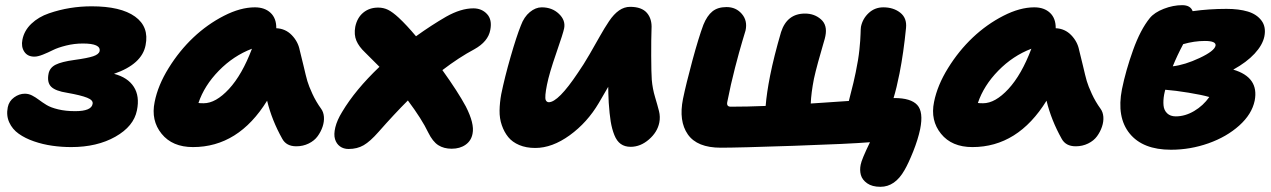

<svg xmlns="http://www.w3.org/2000/svg" viewBox="-20 -554 4871 736"><path d="M252.9 9.8Q215.8 9.8 179.9 4.6Q144 -0.5 110.1 -12.2Q76.2 -23.9 51.8 -41.3Q27.3 -58.6 15.4 -85Q3.4 -111.3 9.8 -143.1Q14.6 -166.5 34.2 -180.7Q53.7 -194.8 75.2 -194.8Q89.8 -194.8 103 -188Q116.2 -181.2 129.2 -171.4Q142.1 -161.6 158.4 -151.6Q174.8 -141.6 203.1 -134.8Q231.4 -127.9 268.1 -127.9Q330.6 -127.9 335 -155.8Q337.9 -169.9 314 -179.4Q290 -189 237.8 -198.2Q192.9 -205.1 176.3 -221.4Q159.7 -237.8 166 -271Q170.4 -294.4 193.1 -305.9Q215.8 -317.4 265.1 -324.2Q315.9 -331.1 337.4 -338.4Q358.9 -345.7 361.8 -357.9Q367.2 -387.2 297.9 -387.2Q264.6 -387.2 233.4 -379.4Q202.1 -371.6 183.1 -362.1Q164.1 -352.5 144.5 -344.7Q125 -336.9 111.8 -336.9Q85.4 -336.9 73 -356Q60.5 -375 65.9 -401.9Q72.8 -437 100.3 -463.1Q127.9 -489.3 167.7 -502.9Q207.5 -516.6 248.3 -523.2Q289.1 -529.8 331.1 -529.8Q442.9 -529.8 497.6 -490.5Q552.2 -451.2 538.1 -380.9Q524.4 -308.1 417 -271Q469.7 -257.3 492.9 -221.2Q516.1 -185.1 504.9 -130.9Q492.7 -69.8 422.4 -30Q352.1 9.8 252.9 9.8Z M719.7 9.8Q640.6 9.8 599.4 -41.3Q558.1 -92.3 572.8 -163.1Q585.4 -227.1 626.5 -293.2Q667.5 -359.4 721.2 -410.2Q774.9 -460.9 838.4 -493.4Q901.9 -525.9 957 -525.9Q994.6 -525.9 1017.1 -504.9Q1039.6 -483.9 1039.1 -445.8Q1074.2 -444.3 1098.4 -419.4Q1122.6 -394.5 1128.9 -361.8Q1133.8 -344.2 1143.3 -303Q1152.8 -261.7 1158.2 -243.2Q1163.6 -224.6 1177.5 -194.3Q1191.4 -164.1 1210.9 -137.2Q1220.2 -124.5 1221.7 -106.2Q1223.1 -87.9 1216.6 -68.4Q1210 -48.8 1197.5 -31.7Q1185.1 -14.6 1163.3 -3.9Q1141.6 6.8 1115.7 6.8Q1077.6 6.8 1062 -22Q1022 -93.3 1003.9 -168Q894 9.8 719.7 9.8ZM760.7 -158.2Q807.1 -158.2 857.7 -212.9Q908.2 -267.6 945.8 -367.2Q875 -340.3 819.1 -283.2Q763.2 -226.1 740.7 -159.2Q746.6 -158.2 760.7 -158.2Z M1316.4 17.1Q1296.9 17.1 1283.2 7.1Q1269.5 -2.9 1264.2 -20.8Q1258.8 -38.6 1265.4 -65.9Q1272 -93.3 1291.5 -125Q1341.8 -209.5 1434.6 -297.9L1379.4 -353Q1356 -375 1346.2 -397.9Q1336.4 -420.9 1341.8 -451.2Q1349.1 -486.3 1372.6 -505.6Q1396 -524.9 1429.7 -524.9Q1450.2 -524.9 1467.5 -516.4Q1484.9 -507.8 1508.8 -485.8Q1539.1 -457.5 1574.7 -415Q1633.8 -457.5 1690.4 -490.2Q1747.1 -522 1794.4 -522Q1826.7 -522 1846.9 -500.2Q1867.2 -478.5 1859.4 -439Q1851.1 -394.5 1798.3 -365.2Q1739.7 -334 1675.8 -285.2Q1735.4 -202.1 1765.6 -146Q1799.3 -80.1 1791.5 -42Q1786.6 -14.6 1764.9 0.7Q1743.2 16.1 1711.4 16.1Q1681.2 16.1 1659.9 2.4Q1638.7 -11.2 1621.6 -45.9Q1597.2 -97.2 1543.5 -168.9Q1492.2 -117.7 1430.7 -47.9Q1398.9 -11.7 1374 2.7Q1349.1 17.1 1316.4 17.1Z M2031.7 13.2Q1997.1 13.2 1970.5 2Q1943.8 -9.3 1928.2 -28.6Q1912.6 -47.9 1903.6 -74Q1894.5 -100.1 1895 -130.4Q1895.5 -160.6 1901.4 -192.9Q1914.6 -257.3 1937.3 -336.2Q1960 -415 1976.6 -456.1Q1988.8 -489.3 2011 -507.6Q2033.2 -525.9 2056.6 -525.9Q2096.2 -525.9 2122.3 -501.2Q2148.4 -476.6 2142.6 -445.8Q2139.2 -427.7 2112.3 -350.3Q2085.4 -272.9 2076.7 -229Q2067.4 -182.6 2071.8 -170.9Q2075.2 -162.6 2083.5 -162.1Q2120.1 -162.1 2195.3 -274.9Q2216.8 -305.7 2240.5 -346.7Q2264.2 -387.7 2280.3 -416.5Q2296.4 -445.3 2314.7 -472.7Q2333 -500 2353 -513.9Q2373 -527.8 2395.5 -527.8Q2439.9 -527.8 2460 -504.4Q2480 -481 2477.5 -442.9Q2476.1 -405.3 2476.3 -339.6Q2476.6 -273.9 2478.5 -248Q2481.4 -213.9 2491 -182.1Q2500.5 -150.4 2506.1 -128.2Q2511.7 -106 2507.3 -84Q2500 -47.4 2467.5 -19.3Q2435.1 8.8 2397.5 8.8Q2375 8.8 2359.6 -2.2Q2344.2 -13.2 2335 -36.4Q2325.7 -59.6 2321 -88.4Q2316.4 -117.2 2313.5 -160.2Q2311.5 -200.2 2311.5 -221.2Q2304.7 -210.4 2275.4 -159.2Q2231.4 -84.5 2164.1 -35.6Q2096.7 13.2 2031.7 13.2Z M3355 162.1Q3323.2 162.1 3304.2 148.7Q3285.2 135.3 3280 116.7Q3274.9 98.1 3279.3 77.1Q3282.7 57.6 3314.9 -8.8Q3237.3 -2.4 3023.4 4.9Q2809.6 12.2 2743.2 12.2Q2652.3 12.2 2616.7 -38.8Q2581.1 -89.8 2598.1 -174.8Q2609.9 -231.9 2634 -321.3Q2658.2 -410.6 2676.3 -459Q2690.4 -493.7 2710.9 -510.3Q2731.4 -526.9 2765.1 -526.9Q2801.3 -526.9 2823.7 -500.7Q2846.2 -474.6 2837.9 -437Q2836.9 -433.1 2825.4 -395.3Q2814 -357.4 2797.6 -294.2Q2781.2 -231 2768.1 -164.1Q2763.7 -145 2781.2 -145Q2843.3 -145 2915 -147.9Q2918.9 -197.3 2932.1 -264.2Q2946.8 -337.9 2974.1 -431.2Q2997.1 -502 3065.9 -502Q3102.1 -502 3127.2 -479.7Q3152.3 -457.5 3144 -416Q3143.6 -411.1 3135 -382.6Q3126.5 -354 3116 -315.7Q3105.5 -277.3 3100.1 -252Q3089.4 -197.3 3087.9 -157.2Q3110.8 -158.7 3136.2 -160.4Q3161.6 -162.1 3190.4 -164.1Q3219.2 -166 3233.9 -167Q3255.9 -252 3260.3 -276.9Q3270.5 -325.7 3274.4 -363.8Q3278.3 -401.9 3278.8 -423.6Q3279.3 -445.3 3280.3 -451.2Q3286.6 -482.4 3310.1 -504.2Q3333.5 -525.9 3366.2 -525.9Q3404.8 -525.9 3430.9 -505.4Q3457 -484.9 3453.1 -446.8Q3443.8 -352.1 3428.2 -272.9Q3417 -216.3 3405.3 -178.2H3408.2Q3471.7 -178.2 3496.1 -151.6Q3520.5 -125 3507.3 -59.1Q3499 -19.5 3480.5 26.9Q3461.9 73.2 3447.3 98.1Q3411.1 162.1 3355 162.1Z M3707.5 9.8Q3628.4 9.8 3587.2 -41.3Q3545.9 -92.3 3560.5 -163.1Q3573.2 -227.1 3614.3 -293.2Q3655.3 -359.4 3709 -410.2Q3762.7 -460.9 3826.2 -493.4Q3889.6 -525.9 3944.8 -525.9Q3982.4 -525.9 4004.9 -504.9Q4027.3 -483.9 4026.9 -445.8Q4062 -444.3 4086.2 -419.4Q4110.4 -394.5 4116.7 -361.8Q4121.6 -344.2 4131.1 -303Q4140.6 -261.7 4146 -243.2Q4151.4 -224.6 4165.3 -194.3Q4179.2 -164.1 4198.7 -137.2Q4208 -124.5 4209.5 -106.2Q4210.9 -87.9 4204.3 -68.4Q4197.8 -48.8 4185.3 -31.7Q4172.9 -14.6 4151.1 -3.9Q4129.4 6.8 4103.5 6.8Q4065.4 6.8 4049.8 -22Q4009.8 -93.3 3991.7 -168Q3881.8 9.8 3707.5 9.8ZM3748.5 -158.2Q3794.9 -158.2 3845.5 -212.9Q3896 -267.6 3933.6 -367.2Q3862.8 -340.3 3806.9 -283.2Q3751 -226.1 3728.5 -159.2Q3734.4 -158.2 3748.5 -158.2Z M4468.8 20Q4360.8 20 4310.3 -42.2Q4259.8 -104.5 4280.8 -211.9Q4295.4 -283.7 4323.5 -362.1Q4351.6 -440.4 4387.7 -484.9Q4405.3 -506.3 4441.2 -520.3Q4477.1 -534.2 4511.7 -534.2Q4543.5 -534.2 4551.8 -511.2Q4614.7 -520 4681.6 -520Q4729 -520 4763.2 -509.8Q4797.4 -499.5 4815.7 -475.1Q4834 -450.7 4826.7 -414.1Q4819.8 -381.3 4789.3 -348.4Q4758.8 -315.4 4707.5 -287.1Q4807.1 -257.8 4789.6 -168Q4778.8 -116.2 4730.5 -72.8Q4682.1 -29.3 4612.3 -4.6Q4542.5 20 4468.8 20ZM4598.6 -397Q4558.1 -397 4515.6 -384.8Q4492.2 -340.8 4475.6 -299.8Q4522 -305.2 4578.6 -331.8Q4635.3 -358.4 4639.6 -378.9Q4642.6 -397 4598.6 -397ZM4442.4 -190.9Q4438.5 -168.5 4440.2 -149.9Q4441.9 -131.3 4454.1 -119.6Q4466.3 -107.9 4487.3 -107.9Q4522.9 -107.9 4557.6 -128.4Q4592.3 -148.9 4615.7 -182.1Q4586.9 -190.4 4536.1 -198.7Q4485.4 -207 4446.8 -210Q4446.3 -207.5 4444.6 -201.2Q4442.9 -194.8 4442.4 -190.9Z"/></svg>

Font: Shantell Sans Normal
Style: Italic
Weight: 800
Italic angle: -11.31°
Designer: Stephen Nixon, Anya Danilova, Shantell Martin
Foundry: Arrow Type
Version: Version 1.006;[559af2be0]